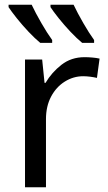

<svg xmlns="http://www.w3.org/2000/svg" viewBox="-20 -786 453 806"><path d="M335 -546Q350 -546 367.5 -544.5Q385 -543 398 -540L387 -459Q374 -462 358.5 -464Q343 -466 329 -466Q288 -466 252 -443.5Q216 -421 194.5 -380.5Q173 -340 173 -286V0H85V-536H157L167 -438H171Q197 -482 238 -514Q279 -546 335 -546ZM289 -766Q305 -732 329.5 -689.5Q354 -647 375 -618V-606H325Q303 -624 276 -652.5Q249 -681 226 -710Q203 -739 192 -756V-766ZM113 -766Q129 -732 153.5 -689.5Q178 -647 199 -618V-606H149Q127 -624 100 -652.5Q73 -681 50 -710Q27 -739 16 -756V-766Z"/></svg>

Font: Noto Sans Historical
Style: Regular
Weight: 400
Designer: Monotype Design Team
Foundry: Monotype Imaging Inc.
Version: Version 2.013; ttfautohint (v1.8.4.7-5d5b)